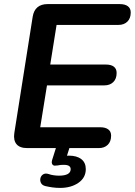

<svg xmlns="http://www.w3.org/2000/svg" viewBox="-20 -725 660 940"><path d="M113 0Q77 0 61 -19Q45 -38 50 -73L140 -643Q145 -674 163.5 -689.5Q182 -705 213 -705H566Q592 -705 606 -694.5Q620 -684 620 -664Q620 -635 603.5 -619Q587 -603 560 -603H257L226 -409H498Q524 -409 537.5 -398.5Q551 -388 551 -368Q551 -339 534.5 -323Q518 -307 491 -307H210L177 -102H470Q496 -102 510 -91.5Q524 -81 524 -61Q524 -32 507.5 -16Q491 0 464 0ZM274 195Q255 195 237 192.5Q219 190 202 186Q186 182 180.5 170.5Q175 159 178 147Q181 135 191.5 128.5Q202 122 218 127Q229 131 242.5 133Q256 135 269 135Q297 135 311.5 127Q326 119 326 103Q326 93 318 87.5Q310 82 292 82Q285 82 277.5 82.5Q270 83 262 85Q254 86 248 86Q242 86 238 82Q234 77 233.5 72Q233 67 235 59L260 -20H326L302 56L271 45Q283 41 295 39Q307 37 317 37Q356 37 378 54Q400 71 400 103Q400 145 364 170Q328 195 274 195Z"/></svg>

Font: Nunito ExtraLight
Style: Italic
Weight: 200
Italic angle: -9°
Designer: Vernon Adams
Foundry: Vernon Adams
Version: Version 3.602